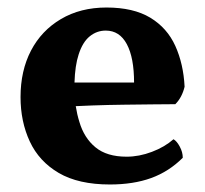

<svg xmlns="http://www.w3.org/2000/svg" viewBox="-20 -487 551 516"><path d="M180.2 -265.1H340.3Q340.3 -332 320.8 -368.4Q301.3 -404.8 264.2 -404.8Q240.2 -404.8 221.2 -389.4Q202.1 -374 191.4 -340.8Q181.6 -311 180.2 -265.1ZM183.6 -201.7Q187 -179.7 193.4 -159.2Q206.1 -116.2 236.6 -91.1Q267.1 -65.9 320.3 -65.9Q354 -65.9 388.2 -78.9Q422.4 -91.8 446.3 -112.8Q455.1 -107.9 463.1 -93Q471.2 -78.1 471.2 -63Q434.1 -25.9 386.2 -8.5Q338.4 8.8 275.4 8.8Q190.9 8.8 137.9 -22.2Q85 -53.2 60.1 -106.7Q35.2 -160.2 35.2 -226.1Q35.2 -296.9 63.2 -350.8Q91.3 -404.8 143.8 -435.8Q196.3 -466.8 266.1 -466.8Q338.4 -466.8 383.8 -439.5Q429.2 -412.1 451.2 -363.5Q473.1 -314.9 476.1 -253.9Q469.2 -225.1 451.2 -207Q426.3 -207 390.1 -206.5Q354 -206.1 312.5 -205.6Q271 -205.1 228.5 -203.6Q205.6 -202.6 183.6 -201.7Z"/></svg>

Font: Ekush
Style: Regular
Weight: 400
Designer: Jayed Ahsan Saad & S M Khalid Hossain
Foundry: Codepotro
Version: Codepotro Ekush; Version 0.600